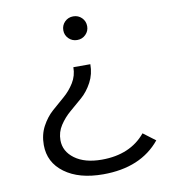

<svg xmlns="http://www.w3.org/2000/svg" viewBox="-79 -597 725 824"><g transform="rotate(-10 283.5 -185.0)"><path d="M243 -478Q243 -500 258 -515Q273 -530 295 -530Q317 -530 332 -515Q347 -500 347 -478Q347 -457 332 -442Q317 -427 295 -427Q273 -427 258 -442Q243 -457 243 -478ZM305 160Q200 160 137.5 114Q75 68 75 -8Q75 -53 94 -88.5Q113 -124 140 -148Q167 -172 193.5 -194.5Q220 -217 239 -247.5Q258 -278 258 -315H332Q332 -272 313 -236.5Q294 -201 267 -177.5Q240 -154 213.5 -131.5Q187 -109 168 -80Q149 -51 149 -16Q149 33 192.5 65Q236 97 310 97Q434 97 501 16L554 56Q469 160 305 160Z"/></g></svg>

Font: Montserrat Alternates
Style: Regular
Weight: 400
Designer: Julieta Ulanovsky
Foundry: Julieta Ulanovsky
Version: Version 7.200;PS 007.200;hotconv 1.0.88;makeotf.lib2.5.64775